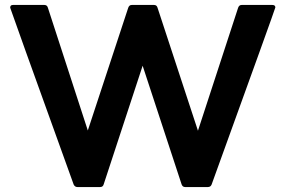

<svg xmlns="http://www.w3.org/2000/svg" viewBox="-20 -754 1150 774"><path d="M818 0H726Q716 0 712 -11L555 -489L398 -11Q395 0 384 0H292Q282 0 277 -10Q21 -720 21 -723Q21 -734 32 -734H159Q170 -734 173 -723L334 -228L497 -723Q501 -734 511 -734H601Q612 -734 615 -723L778 -227L940 -723Q944 -734 954 -734H1078Q1090 -734 1090 -724Q1090 -720 833 -10Q829 0 818 0Z"/></svg>

Font: YamahaIndonesia935. App
Style: Bold
Weight: 700
Designer: Dalton Maag Ltd
Foundry: Dalton Maag Ltd
Version: Version 1.002; January 01, 2024; Regular/Italic